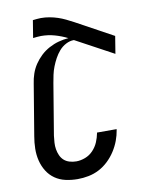

<svg xmlns="http://www.w3.org/2000/svg" viewBox="-84 -799 668 868"><g transform="rotate(-10 250.0 -365.0)"><path d="M202 8Q174 8 147 2Q120 -4 98.5 -19Q77 -34 63 -56.5Q49 -79 42.5 -105.5Q36 -132 36.5 -160.5Q37 -189 42 -217L81 -452Q84 -474 91.5 -496Q99 -518 112 -537.5Q125 -557 142.5 -573.5Q160 -590 181.5 -601.5Q203 -613 225 -619Q247 -625 271 -627Q243 -641 213 -649.5Q183 -658 151 -658Q142 -658 132.5 -657Q123 -656 114 -655L127 -735Q137 -736 146 -737Q155 -738 164 -738Q184 -738 203.5 -734.5Q223 -731 241 -725Q259 -719 275.5 -711Q292 -703 309 -694L481 -600L468 -520L294 -614Q275 -614 257 -604.5Q239 -595 226 -580Q213 -565 203.5 -547.5Q194 -530 187 -512Q180 -494 176 -475.5Q172 -457 169 -439L130 -204Q128 -188 127 -172.5Q126 -157 128.5 -142Q131 -127 137 -113.5Q143 -100 153.5 -90.5Q164 -81 179 -76.5Q194 -72 210 -72Q230 -72 251 -80Q272 -88 287.5 -104.5Q303 -121 311.5 -141Q320 -161 324 -182V-184H414V-181Q410 -156 401 -132Q392 -108 377.5 -85.5Q363 -63 343.5 -44.5Q324 -26 301 -14Q278 -2 252.5 3Q227 8 202 8Z"/></g></svg>

Font: Iosevka Term Curly Medium
Style: Italic
Weight: 500
Italic angle: -9°
Designer: Belleve Invis
Foundry: Belleve Invis
Version: Version 32.3.0